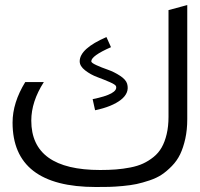

<svg xmlns="http://www.w3.org/2000/svg" viewBox="-20 -728 792 761"><path d="M80.1 -402.8H153.8Q104 -325.2 104 -250Q104 -54.2 377 -54.2Q411.6 -54.2 439.7 -56.4Q467.8 -58.6 496.6 -64.2Q525.4 -69.8 547.1 -79.8Q568.8 -89.8 588.6 -105.7Q608.4 -121.6 620.8 -143.6Q633.3 -165.5 640.6 -196.3Q647.9 -227.1 647.9 -265.1V-688L722.2 -708V-255.9Q722.2 -213.4 714.4 -178Q706.5 -142.6 694.1 -116.7Q681.6 -90.8 661.4 -70.1Q641.1 -49.3 621.1 -35.9Q601.1 -22.5 572.5 -12.9Q543.9 -3.4 521 1.5Q498 6.3 466.1 9.3Q434.1 12.2 412.6 12.7Q391.1 13.2 359.9 13.2Q29.8 13.2 29.8 -242.2Q29.8 -320.8 80.1 -402.8ZM356.9 -291 347.2 -335Q449.2 -355.5 439.9 -386.2Q438 -392.6 415 -402.6Q392.1 -412.6 365.7 -422.4Q339.4 -432.1 317.6 -449Q295.9 -465.8 295.9 -484.9Q295.9 -535.2 401.9 -581.1L419.9 -541Q341.8 -506.8 341.8 -484.9Q341.8 -479 362.1 -469.7Q382.3 -460.4 407.5 -451.7Q432.6 -442.9 455.8 -427.7Q479 -412.6 483.9 -396Q494.1 -359.9 459.2 -332.5Q424.3 -305.2 356.9 -291Z"/></svg>

Font: LT Superior
Style: Regular
Weight: 400
Designer: Daniel Lyons
Foundry: LyonsType
Version: Version 1.000